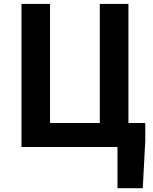

<svg xmlns="http://www.w3.org/2000/svg" viewBox="-20 -761 791 994"><path d="M588.3 213.2H719.1L732.1 -32.5V-124.3H644.9V-740.8H496.7V-124.3H239V-740.8H91.3V0H588.3Z"/></svg>

Font: Source Han Sans JP VF
Style: Regular
Weight: 250
Designer: Ryoko NISHIZUKA 西塚涼子 (kana, bopomofo & ideographs); Paul D. Hunt (Latin, Greek & Cyrillic); Sandoll Communications 산돌커뮤니
Foundry: Adobe
Version: Version 2.004;hotconv 1.0.118;makeotfexe 2.5.65603